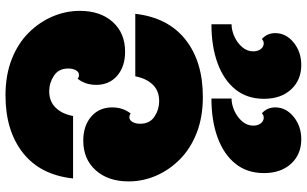

<svg xmlns="http://www.w3.org/2000/svg" viewBox="-234 -892 1143 716"><g transform="rotate(90 338.0 -533.5)"><path d="M31 -466Q45 -588 127 -653Q209 -718 341 -718Q416 -718 475 -695Q534 -672 574 -632Q614 -592 635 -543Q656 -494 656 -441Q656 -365 614.5 -318.5Q573 -272 504 -272Q449 -272 414.5 -301.5Q380 -331 380 -380Q380 -399 385.5 -416.5Q391 -434 403 -449Q408 -444 417 -444Q428 -444 434.5 -456Q441 -468 441 -484Q441 -520 414.5 -537.5Q388 -555 356 -555Q318 -555 295 -531Q272 -507 264 -466ZM645 -234Q632 -112 549.5 -47Q467 18 335 18Q260 18 201 -5Q142 -28 102 -68Q62 -108 41 -157.5Q20 -207 20 -259Q20 -336 61.5 -382Q103 -428 172 -428Q228 -428 262 -398.5Q296 -369 296 -320Q296 -301 290.5 -283.5Q285 -266 273 -251Q268 -256 259 -256Q248 -256 241.5 -244.5Q235 -233 235 -216Q235 -180 262 -162.5Q289 -145 320 -145Q358 -145 381.5 -169.5Q405 -194 412 -234ZM347 -825Q369 -825 392.5 -835.5Q416 -846 432 -864.5Q448 -883 448 -906Q448 -923 439.5 -934Q431 -945 418 -945Q409 -945 402 -938Q380 -958 380 -988Q380 -1028 415 -1056.5Q450 -1085 499 -1085Q555 -1085 590 -1047Q625 -1009 625 -946Q625 -883 590 -839.5Q555 -796 492.5 -773Q430 -750 347 -750ZM70 -825Q92 -825 115.5 -835.5Q139 -846 155 -864.5Q171 -883 171 -906Q171 -923 162.5 -934Q154 -945 141 -945Q132 -945 125 -938Q103 -958 103 -988Q103 -1028 138 -1056.5Q173 -1085 222 -1085Q278 -1085 313 -1047Q348 -1009 348 -946Q348 -883 313 -839.5Q278 -796 215.5 -773Q153 -750 70 -750Z"/></g></svg>

Font: Exile
Style: Regular
Weight: 400
Designer: Bartłomiej Rózga @rozgatype
Version: Version 1.000; ttfautohint (v1.8.4.7-5d5b)